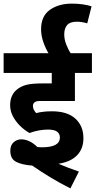

<svg xmlns="http://www.w3.org/2000/svg" viewBox="-20 -916 528 1061"><path d="M244 -200Q220 -200 193.5 -195Q167 -190 143 -181Q116 -196 91.5 -220Q67 -244 51.5 -273Q36 -302 36 -335Q36 -363 45.5 -384.5Q55 -406 72 -420Q93 -438 123.5 -446.5Q154 -455 213 -455H266V-513H0V-622H488V-513H394V-358H208Q192 -358 184.5 -356.5Q177 -355 172 -351Q162 -345 162 -330Q162 -319 167 -309.5Q172 -300 180 -291Q217 -301 267 -301Q352 -301 396.5 -260.5Q441 -220 441 -152Q441 -95 406.5 -58.5Q372 -22 303 -11Q359 13 416 32L369 125Q311 96 257.5 63.5Q204 31 158 -1Q102 -5 69.5 -21.5Q37 -38 37 -83Q37 -114 55.5 -130Q74 -146 97 -146Q143 -146 186 -104Q199 -102 212 -102Q311 -102 311 -156Q311 -176 296 -188Q281 -200 244 -200ZM252 -615Q232 -647 219.5 -683.5Q207 -720 207 -754Q207 -827 255.5 -861.5Q304 -896 377 -896Q409 -896 437 -892Q465 -888 486 -881L462 -787Q446 -792 431.5 -794Q417 -796 404 -796Q367 -796 351 -777.5Q335 -759 335 -726Q335 -698 346.5 -669Q358 -640 374 -615Z"/></svg>

Font: Noto Sans SemiCondensed
Style: Bold Italic
Weight: 700
Width: 4
Italic angle: -12°
Designer: Monotype Design Team
Foundry: Monotype Imaging Inc.
Version: Version 2.013; ttfautohint (v1.8.4.7-5d5b)